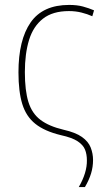

<svg xmlns="http://www.w3.org/2000/svg" viewBox="-20 -558 428 780"><path d="M300 202Q334 143 333 93Q333 69 325.5 50Q318 31 295.5 16Q273 1 227 -9Q161 -25 123.5 -55Q86 -85 70.5 -135.5Q55 -186 55 -264Q55 -396 104.5 -467Q154 -538 261 -538Q293 -538 317 -531.5Q341 -525 362 -516L355 -492Q335 -501 311 -507Q287 -513 260 -513Q194 -513 154.5 -482Q115 -451 98 -395.5Q81 -340 81 -265Q81 -190 95.5 -143.5Q110 -97 144.5 -71Q179 -45 238 -31Q287 -20 313 -1.5Q339 17 348.5 41.5Q358 66 358 92Q358 120 350 146.5Q342 173 325 202Z"/></svg>

Font: Noto Sans SemiCondensed Thin
Style: Regular
Weight: 100
Width: 4
Designer: Monotype Design Team
Foundry: Monotype Imaging Inc.
Version: Version 2.013; ttfautohint (v1.8.4.7-5d5b)